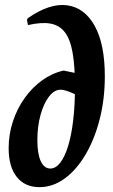

<svg xmlns="http://www.w3.org/2000/svg" viewBox="-20 -758 465 790"><path d="M142.8 12Q82.1 12 48.8 -30.2Q15.6 -72.3 15.6 -148.2Q15.6 -204.9 32.9 -257.7Q50.1 -310.4 81.1 -354.1Q112.1 -397.7 153.3 -427.4Q194.5 -457.1 241.7 -467.7L353.5 -444.3L312.9 -357.9Q288.8 -371.4 265.7 -380.2Q242.6 -388.9 228.8 -388.9Q203.4 -388.9 181.5 -360.5Q159.7 -332.2 146.7 -284.9Q133.7 -237.5 133.7 -181.4Q133.7 -125.4 147.6 -95Q161.6 -64.6 187.2 -64.6Q209.3 -64.6 228 -88.6Q246.6 -112.6 260.2 -156.8Q273.8 -201.1 281.1 -262.6Q288.5 -324.1 288.5 -399.6Q288.5 -485.1 278.8 -540.7Q269.2 -596.2 246.8 -625.4Q224.4 -654.5 187.2 -661Q149.9 -667.5 95.1 -654.8L90.9 -675.5L93.9 -682.9Q185.1 -746.3 256.8 -736.1Q328.5 -726 369.9 -651.1Q411.3 -576.2 411.3 -444.1Q411.3 -350.7 390.4 -268.4Q369.5 -186 332.5 -123Q295.6 -59.9 246.8 -24Q198 12 142.8 12Z"/></svg>

Font: Alegreya
Style: Italic
Weight: 400
Italic angle: -7°
Designer: Juan Pablo del Peral
Foundry: Huerta Tipografica
Version: Version 2.009